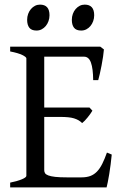

<svg xmlns="http://www.w3.org/2000/svg" viewBox="-20 -819 536 839"><path d="M468.3 -143.6Q466.3 -122.6 463.4 -100.1Q460.4 -77.6 457.3 -57.9Q454.1 -38.1 450.9 -22.7Q447.8 -7.3 445.8 0H24.4V-21Q57.6 -27.8 76.4 -35.9Q95.2 -43.9 95.2 -50.8V-564Q95.2 -569.8 77.4 -578.6Q59.6 -587.4 24.4 -594.2V-615.2H418L434.1 -603Q433.1 -590.3 430.4 -571.5Q427.7 -552.7 423.8 -533Q419.9 -513.2 416 -495.6Q412.1 -478 409.2 -468.8H387.2Q386.7 -519.5 377.4 -545.4Q368.2 -571.3 347.2 -571.3H173.3V-349.1H371.1L383.8 -335.4Q379.9 -328.6 374.3 -320.8Q368.7 -313 362.5 -305.4Q356.4 -297.9 350.3 -291.5Q344.2 -285.2 338.9 -281.2Q331.5 -288.6 323 -293.5Q314.5 -298.3 303.5 -301.8Q292.5 -305.2 277.6 -306.6Q262.7 -308.1 242.2 -308.1H173.3V-75.2Q173.3 -67.9 176.8 -62.3Q180.2 -56.6 190.9 -52.5Q201.7 -48.3 221.2 -46.1Q240.7 -43.9 272.9 -43.9H335.9Q358.4 -43.9 374.8 -50Q391.1 -56.2 403.8 -69.3Q416.5 -82.5 426.8 -103Q437 -123.5 447.3 -152.3ZM391.6 -752.4Q391.6 -738.8 387.2 -726.6Q382.8 -714.4 375.2 -705.3Q367.7 -696.3 357.4 -690.9Q347.2 -685.5 335 -685.5Q313 -685.5 303.5 -697.8Q293.9 -710 293.9 -732.4Q293.9 -746.1 298.3 -758.3Q302.7 -770.5 310.5 -779.5Q318.4 -788.6 328.4 -793.7Q338.4 -798.8 350.1 -798.8Q391.6 -798.8 391.6 -752.4ZM196.3 -752.4Q196.3 -738.8 191.9 -726.6Q187.5 -714.4 179.9 -705.3Q172.4 -696.3 162.1 -690.9Q151.9 -685.5 139.6 -685.5Q117.7 -685.5 108.2 -697.8Q98.6 -710 98.6 -732.4Q98.6 -746.1 103 -758.3Q107.4 -770.5 115.2 -779.5Q123 -788.6 133.1 -793.7Q143.1 -798.8 154.8 -798.8Q196.3 -798.8 196.3 -752.4Z"/></svg>

Font: Noto Serif Devanagari
Style: Regular
Weight: 400
Designer: Monotype Design Team
Foundry: Monotype Imaging Inc.
Version: Version 1.01